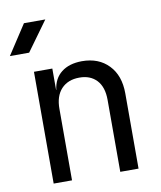

<svg xmlns="http://www.w3.org/2000/svg" viewBox="-96 -860 782 930"><g transform="rotate(-10 295.0 -395.0)"><path d="M-9.3 -645 85.4 -790H190.4L85.4 -645ZM92.3 0V-549.8H182.6V-444.8H183.6Q190.4 -500 228.5 -529.8Q266.6 -559.6 329.1 -560.1Q412.1 -560.1 460.9 -508.8Q509.8 -458 509.8 -370.1V0H419.9V-354Q419.9 -417 388.7 -450.7Q356.9 -484.4 303.2 -483.9Q247.6 -483.9 214.8 -449.2Q182.1 -414.1 182.6 -350.1V0Z"/></g></svg>

Font: UDEV Gothic 35
Style: Regular
Weight: 400
Version: v2.1.0; ttfautohint (v1.8.4.7-5d5b-dirty) -l 6 -r 45 -G 200 